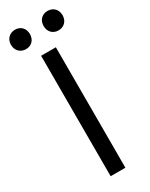

<svg xmlns="http://www.w3.org/2000/svg" viewBox="-245 -913 748 958"><g transform="rotate(-30 128.5 -434.0)"><path d="M277 -814C277 -848 254 -870 222 -870C191 -870 168 -848 168 -814C168 -780 191 -758 222 -758C254 -758 277 -780 277 -814ZM89 -814C89 -848 66 -870 35 -870C4 -870 -20 -848 -20 -814C-20 -780 4 -758 35 -758C66 -758 89 -780 89 -814ZM168 2V-692H83V2Z"/></g></svg>

Font: Repo
Style: Regular
Weight: 400
Designer: Stefan Peev
Foundry: Context Ltd
Version: Version 0.000